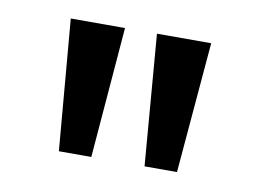

<svg xmlns="http://www.w3.org/2000/svg" viewBox="-42 -924 504 373"><g transform="rotate(10 209.5 -737.0)"><path d="M93 -608 71 -866H178L157 -608ZM262 -608 241 -866H348L326 -608Z"/></g></svg>

Font: Noto Sans Telugu UI ExtraCondensed Medium
Style: Regular
Weight: 500
Width: 2
Designer: Jelle Bosma - Monotype Design Team
Foundry: Monotype Imaging Inc.
Version: Version 2.005; ttfautohint (v1.8.4.7-5d5b)